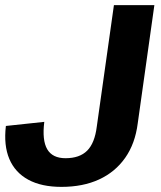

<svg xmlns="http://www.w3.org/2000/svg" viewBox="-22 -720 630 750"><path d="M218 10Q140 10 88.5 -18Q37 -46 14.5 -99Q-8 -152 1 -228L151 -244Q142 -172 162.5 -137Q183 -102 234 -102Q289 -102 318.5 -131.5Q348 -161 356 -225L423 -700H581L516 -238Q506 -159 467 -103.5Q428 -48 365 -19Q302 10 218 10Z"/></svg>

Font: Pathway Extreme 8pt Thin 12pt
Style: Bold Italic
Weight: 700
Italic angle: -8°
Version: Version 1.001;gftools[0.9.26]